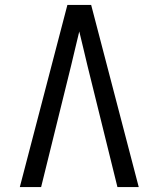

<svg xmlns="http://www.w3.org/2000/svg" viewBox="-20 -755 640 775"><path d="M60 0 188 -490 252 -735H348L412 -490L540 0H454L333 -490Q325 -525 316.5 -559.5Q308 -594 300 -628Q292 -594 283.5 -559.5Q275 -525 267 -490L146 0Z"/></svg>

Font: Nova
Style: Regular
Weight: 400
Monospace: yes
Designer: Belleve Invis
Foundry: Belleve Invis
Version: Version 24.1.4; ttfautohint (v1.8.4)